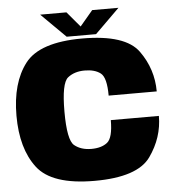

<svg xmlns="http://www.w3.org/2000/svg" viewBox="-56 -865 839 921"><g transform="rotate(-5 363.5 -404.5)"><path d="M362.5 4Q569.5 4 633 -85.8Q696.5 -175.5 696.5 -279.5H465Q465 -194 437 -172Q409 -150 360.5 -150Q310.5 -150 278.8 -176Q247 -202 247 -339.5Q247 -476 279 -501.8Q311 -527.5 360.5 -527.5Q409.5 -527.5 437.2 -506Q465 -484.5 465 -397.5H696.5Q696.5 -505 633.2 -593.2Q570 -681.5 362 -681.5Q157 -681.5 86.5 -589.8Q16 -498 16 -339.5Q16 -181.5 86.5 -88.8Q157 4 362.5 4ZM289 -696.5H430.5L548.5 -813H422L360 -739.5L298 -813H171.5Z"/></g></svg>

Font: Anybody Thin Black
Style: Regular
Weight: 900
Version: Version 1.113;gftools[0.9.25]